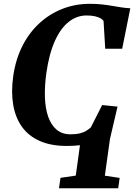

<svg xmlns="http://www.w3.org/2000/svg" viewBox="-20 -772 719 1030"><path d="M296.5 238 304.5 182 386.5 170 409 7Q395 8.5 377.8 9.8Q360.5 11 339.5 11Q254 11 193.8 -15.5Q133.5 -42 98 -91.5Q62.5 -141 50.8 -210Q39 -279 51 -364Q64 -454 100.2 -525.5Q136.5 -597 191.5 -647.5Q246.5 -698 315.5 -724.8Q384.5 -751.5 461.5 -751.5Q498 -751.5 527.5 -748.2Q557 -745 582 -740.5Q607 -736 630.8 -732.5Q654.5 -729 679 -727.5L635.5 -510.5H544.5L535.5 -659.5Q531 -667 519.5 -673.8Q508 -680.5 489.2 -684.8Q470.5 -689 443.5 -689Q392.5 -689 349 -655Q305.5 -621 274.5 -552.5Q243.5 -484 228.5 -379.5Q219 -310 221 -250.2Q223 -190.5 238.5 -146Q254 -101.5 283.5 -76.5Q313 -51.5 358.5 -51.5Q388.5 -51.5 409.2 -56.8Q430 -62 444 -71Q458 -80 467.5 -89L528 -208.5L610.5 -200L570 -27L542.5 170.5L622 182.5L614 238Z"/></svg>

Font: Merriweather 36pt ExtraBold
Style: Italic
Weight: 800
Italic angle: -7.8°
Version: Version 2.101